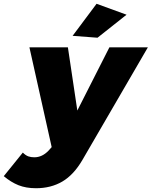

<svg xmlns="http://www.w3.org/2000/svg" viewBox="-118 -795 804 1018"><path d="M666 -544 319 53Q273 132 212.5 167.5Q152 203 73 203Q20 203 -20 187Q-60 171 -98 139L3 14Q18 29 32 34Q46 39 64 39Q106 39 140 3L156 -15L38 -544H242L292 -209L462 -544ZM394 -775 553 -717 399 -595 267 -605Z"/></svg>

Font: Gontserrat ExtraBold
Style: Italic
Weight: 800
Italic angle: -11.3°
Designer: Julieta Ulanovsky
Foundry: Julieta Ulanovsky
Version: Version 6.001